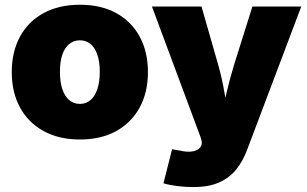

<svg xmlns="http://www.w3.org/2000/svg" viewBox="-20 -568 1273 796"><path d="M311.5 10.3Q223.6 10.3 160.2 -24.9Q96.7 -60.1 62.7 -122.8Q28.8 -185.5 28.8 -269Q28.8 -353 62.7 -415.8Q96.7 -478.5 160.2 -513.4Q223.6 -548.3 311.5 -548.3Q399.4 -548.3 462.4 -513.4Q525.4 -478.5 559.3 -415.8Q593.3 -353 593.3 -269Q593.3 -185.5 559.3 -122.8Q525.4 -60.1 462.4 -24.9Q399.4 10.3 311.5 10.3ZM311.5 -137.2Q336.4 -137.2 355 -152.8Q373.5 -168.5 383.5 -198.2Q393.6 -228 393.6 -270Q393.6 -312.5 383.5 -341.6Q373.5 -370.6 355 -385.7Q336.4 -400.9 311.5 -400.9Q286.1 -400.9 267.3 -385.7Q248.5 -370.6 238.5 -341.6Q228.5 -312.5 228.5 -270Q228.5 -228 238.5 -198.2Q248.5 -168.5 267.3 -152.8Q286.1 -137.2 311.5 -137.2ZM657.7 191.9 693.4 50.8 727.5 56.6Q757.8 63.5 778.8 59.6Q799.8 55.7 809.6 43.7Q819.3 31.7 815.4 14.6L811.5 0.5L609.9 -541H815.4L885.3 -296.9Q900.9 -241.2 910.4 -185.1Q919.9 -128.9 932.6 -63H893.6Q906.2 -128.9 919.7 -185.5Q933.1 -242.2 949.7 -296.9L1026.4 -541H1229L1004.9 52.2Q988.3 97.7 960.7 132.8Q933.1 168 889.9 187.7Q846.7 207.5 781.7 207.5Q748 207.5 715.1 203.4Q682.1 199.2 657.7 191.9Z"/></svg>

Font: Inter 17pt Black
Style: Regular
Weight: 900
Version: Version 4.001;git-66647c0bb